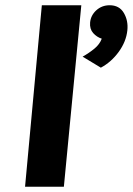

<svg xmlns="http://www.w3.org/2000/svg" viewBox="-20 -712 506 732"><path d="M75.5 0 139.5 -692H290L223.5 0ZM364.5 -454 295 -496Q319 -509.5 339.5 -526.2Q360 -543 368 -564.5Q349 -570.5 335.2 -586Q321.5 -601.5 323.5 -626Q326 -653.5 347.2 -672.8Q368.5 -692 398 -692Q435 -692 452.2 -662.5Q469.5 -633 465.5 -596Q461 -553.5 432.8 -514.5Q404.5 -475.5 364.5 -454Z"/></svg>

Font: Karla ExtraBold
Style: Italic
Weight: 800
Italic angle: -8°
Designer: Jonathan Pinhorn
Version: Version 2.004;gftools[0.9.33]